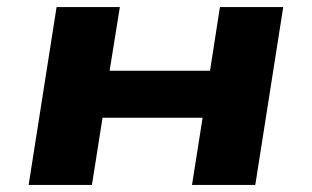

<svg xmlns="http://www.w3.org/2000/svg" viewBox="-20 -523 882 543"><path d="M61 0 140 -503H319L290 -323H574L602 -503H781L702 0H523L553 -190H270L240 0Z"/></svg>

Font: Nunito Sans 7pt Expanded ExtraBold
Style: Italic
Weight: 800
Width: 7
Italic angle: -9°
Designer: Vernon Adams
Foundry: Vernon Adams
Version: Version 3.101;gftools[0.9.27]